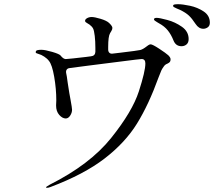

<svg xmlns="http://www.w3.org/2000/svg" viewBox="-20 -833 1040 914"><path d="M979 -725Q979 -710 969 -703Q959 -696 948 -696Q926 -696 911 -719Q894 -745 879 -759Q864 -773 837 -786Q830 -789 820.5 -793Q811 -797 807.5 -799.5Q804 -802 804 -805Q804 -810 810 -811.5Q816 -813 828 -813Q849 -813 884.5 -805.5Q920 -798 949.5 -778.5Q979 -759 979 -725ZM781 -570Q792 -559 792 -551Q792 -542 788.5 -538Q785 -534 777 -530Q766 -526 760 -517Q752 -506 748 -497.5Q744 -489 735 -465Q688 -335 632 -244.5Q576 -154 478 -78.5Q380 -3 221 57Q211 61 204 61Q199 61 199 59Q199 56 217 46Q408 -50 509 -176Q610 -302 641 -398Q672 -494 672 -531Q672 -552 654 -552Q647 -552 550 -539.5Q453 -527 396 -520L312 -509Q302 -508 297.5 -501.5Q293 -495 295 -485Q298 -473 302 -441L310 -390L316 -357Q323 -319 323 -311Q323 -296 314 -282.5Q305 -269 293 -269Q277 -269 262 -286Q247 -303 247 -331L248 -355Q248 -410 238 -467.5Q228 -525 213 -543Q205 -554 190.5 -563.5Q176 -573 164 -576Q158 -578 154 -579.5Q150 -581 150 -584Q150 -592 157.5 -594Q165 -596 177 -596Q194 -596 228.5 -586Q263 -576 269 -568L270 -567Q273 -562 280.5 -556.5Q288 -551 296 -552Q314 -553 390 -562L413 -565Q433 -567 434 -586V-605Q434 -637 431 -662Q428 -688 423 -697.5Q418 -707 406 -716Q400 -720 395.5 -722.5Q391 -725 388 -727.5Q385 -730 385 -734Q385 -741 394.5 -746.5Q404 -752 417 -752Q430 -752 458.5 -743.5Q487 -735 499 -724Q515 -709 515 -700Q515 -693 510 -685Q505 -677 504 -675Q495 -660 495 -610V-597Q495 -587 501 -581.5Q507 -576 518 -578L552 -582Q636 -592 648 -595Q660 -598 678 -612Q679 -613 685.5 -617.5Q692 -622 697 -622Q706 -622 738 -601Q770 -580 781 -570ZM878 -647Q878 -630 868 -621.5Q858 -613 844 -613Q817 -613 806 -640Q795 -668 779 -688Q763 -708 737 -722Q734 -724 727 -728Q720 -732 716.5 -735Q713 -738 713 -741Q713 -748 726 -748Q739 -748 776.5 -738Q814 -728 846 -705.5Q878 -683 878 -647Z"/></svg>

Font: Shippori Mincho B1
Style: Regular
Weight: 400
Designer: FONTDASU
Foundry: FONTDASU / Google Inc. / but / Adobe
Version: Version 3.110; ttfautohint (v1.8.3)